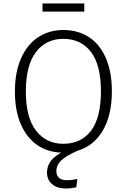

<svg xmlns="http://www.w3.org/2000/svg" viewBox="-20 -869 731 1107"><path d="M466 -802H225V-849H466ZM427 0Q360 30 332.5 56.5Q305 83 305 118Q305 142 320 156Q335 170 367 170Q394 170 426 163L420 211Q385 218 362 218Q309 218 280 192.5Q251 167 251 126Q251 90 271 62Q291 34 333 11Q253 8 193 -34Q133 -76 99.5 -154Q66 -232 66 -341Q66 -452 101 -532Q136 -612 199.5 -654Q263 -696 345 -696Q429 -696 492 -655.5Q555 -615 590 -535Q625 -455 625 -342Q625 -205 572.5 -116Q520 -27 427 0ZM562 -342Q562 -494 504.5 -569.5Q447 -645 345 -645Q245 -645 187 -568.5Q129 -492 129 -341Q129 -192 187.5 -116Q246 -40 345 -40Q448 -40 505 -115.5Q562 -191 562 -342Z"/></svg>

Font: Fira Sans Light
Style: Regular
Weight: 300
Designer: bBox Type GmbH & Carrois Corporate GbR & Edenspiekermann AG
Foundry: bBox Type GmbH & Carrois Corporate GbR & Edenspiekermann AG
Version: Version 4.301